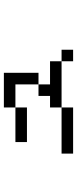

<svg xmlns="http://www.w3.org/2000/svg" viewBox="292 -770 415 1040"><g transform="rotate(-90 500.0 -250.5)"><path d="M750 -62.5V-125H687.5V-62.5ZM437.5 -125H187.5V-62.5H437.5ZM437.5 -125H687.5V-187.5H562.5V-250H500V-187.5H437.5ZM562.5 -250H625V-437.5H437.5V-375H250V-312.5H437.5V-375H562.5Q562.5 -375 562.5 -250Z"/></g></svg>

Font: Unifont
Style: Regular
Weight: 500
Version: Version 13.0.05